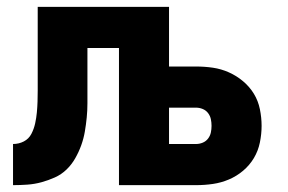

<svg xmlns="http://www.w3.org/2000/svg" viewBox="-20 -540 840 560"><path d="M18 0V-120Q35 -120 49.5 -127.5Q64 -135 71.5 -149.5Q79 -164 82.5 -180Q86 -196 87.5 -212Q89 -228 89.5 -244Q90 -260 90 -276V-520H473V-346H552Q577 -346 601 -342.5Q625 -339 647.5 -329Q670 -319 689 -303Q708 -287 720.5 -266.5Q733 -246 738 -221.5Q743 -197 743 -173Q743 -149 738 -124.5Q733 -100 720.5 -79Q708 -58 689 -42Q670 -26 647.5 -16.5Q625 -7 601 -3.5Q577 0 552 0H327V-400H235V-281Q235 -260 235 -239Q235 -218 233 -197.5Q231 -177 227.5 -156.5Q224 -136 217 -116.5Q210 -97 199.5 -78.5Q189 -60 174 -45.5Q159 -31 140 -22.5Q121 -14 101 -8.5Q81 -3 60 -1.5Q39 0 18 0ZM552 -120Q562 -120 571.5 -124Q581 -128 587 -136Q593 -144 595 -153.5Q597 -163 597 -173Q597 -183 595 -192.5Q593 -202 587 -210Q581 -218 571.5 -222Q562 -226 552 -226H473V-120Z"/></svg>

Font: Iosevka Aile Heavy
Style: Regular
Weight: 900
Designer: Belleve Invis
Foundry: Belleve Invis
Version: Version 31.1.0; ttfautohint (v1.8.4)